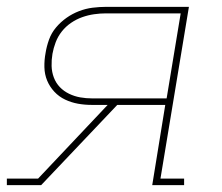

<svg xmlns="http://www.w3.org/2000/svg" viewBox="-27 -540 647 560"><path d="M-7 0V-19H84L287 -234H241Q220 -234 200.5 -237.5Q181 -241 163 -249.5Q145 -258 131.5 -272.5Q118 -287 110.5 -305Q103 -323 102.5 -344Q102 -365 106 -386Q109 -405 116 -424.5Q123 -444 136.5 -460Q150 -476 167 -488Q184 -500 203.5 -507.5Q223 -515 243 -517.5Q263 -520 282 -520H524L441 -19H510V0H417L455 -234H315L93 0ZM242 -253H459L500 -501H282Q265 -501 247.5 -498.5Q230 -496 213 -490Q196 -484 180.5 -473.5Q165 -463 153.5 -448.5Q142 -434 135.5 -417Q129 -400 126 -383Q123 -365 123.5 -347.5Q124 -330 130 -314Q136 -298 147.5 -286Q159 -274 174.5 -266.5Q190 -259 207 -256Q224 -253 242 -253Z"/></svg>

Font: Iosevka HT Thin Extended
Style: Italic
Weight: 100
Width: 7
Italic angle: -9°
Monospace: yes
Designer: Belleve Invis
Foundry: Belleve Invis
Version: Version 32.3.0; ttfautohint (v1.8.4)